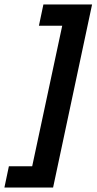

<svg xmlns="http://www.w3.org/2000/svg" viewBox="-57 -762 431 857"><path d="M-37.3 75 -17.3 -20H86.7L220.7 -647H116.7L136.7 -742H354L180 75Z"/></svg>

Font: Epunda Sans Light
Style: Italic
Weight: 300
Italic angle: -12.0243°
Designer: Simon Atzbach
Foundry: typofactur
Version: Version 2.204